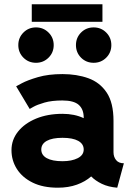

<svg xmlns="http://www.w3.org/2000/svg" viewBox="-20 -873 628 906"><path d="M252.9 12.7Q183.1 12.7 134.3 -11.2Q85.4 -35.2 59.8 -75.4Q34.2 -115.7 34.2 -164.6Q34.2 -213.4 65.2 -252.2Q96.2 -291 150.6 -313.5Q205.1 -335.9 274.9 -335.9Q331.5 -335.9 375 -315.4V-317.9Q375 -357.4 351.6 -378.2Q328.1 -398.9 274.4 -398.9Q224.1 -398.9 189.7 -388.9Q155.3 -378.9 137.7 -368.9Q120.1 -358.9 120.1 -358.9L56.2 -465.8Q56.2 -465.8 83 -480.2Q109.9 -494.6 158.9 -509Q208 -523.4 274.9 -523.4Q342.3 -523.4 396.7 -503.9Q451.2 -484.4 483.4 -436.3Q515.6 -388.2 515.6 -302.7V-154.8Q515.6 -132.8 527.8 -117.7Q540 -102.5 564.5 -102.5L533.2 12.7Q491.2 9.3 460.4 -5.6Q429.7 -20.5 410.2 -40.5Q382.8 -16.1 343 -1.7Q303.2 12.7 252.9 12.7ZM375 -167.5Q375 -193.8 349.1 -208.3Q323.2 -222.7 274.9 -222.7Q226.6 -222.7 200.7 -208.3Q174.8 -193.8 174.8 -167.5Q174.8 -141.1 200.7 -126.7Q226.6 -112.3 274.9 -112.3Q318.8 -112.3 346.9 -126.7Q375 -141.1 375 -167.5ZM338.4 -660.2Q338.4 -695.3 362.5 -719.5Q386.7 -743.7 421.9 -743.7Q457 -743.7 481.2 -719.5Q505.4 -695.3 505.4 -660.2Q505.4 -625 481.2 -600.8Q457 -576.7 421.9 -576.7Q386.7 -576.7 362.5 -600.8Q338.4 -625 338.4 -660.2ZM66.4 -660.2Q66.4 -695.3 90.6 -719.5Q114.7 -743.7 149.9 -743.7Q184.6 -743.7 209 -719.5Q233.4 -695.3 233.4 -660.2Q233.4 -625 209 -600.8Q184.6 -576.7 149.9 -576.7Q114.7 -576.7 90.6 -600.8Q66.4 -625 66.4 -660.2ZM129.9 -770V-853H463.4V-770Z"/></svg>

Font: Giphurs
Style: Bold
Weight: 700
Version: Version 0.920; ttfautohint (v1.8.4.7-5d5b)